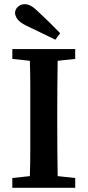

<svg xmlns="http://www.w3.org/2000/svg" viewBox="-20 -899 419 919"><path d="M268 -740 245 -709Q211 -726 176 -742.5Q141 -759 106 -776Q74 -792 63 -808Q52 -824 52 -837Q52 -854 65.5 -866.5Q79 -879 98 -879Q113 -879 128.5 -870.5Q144 -862 166 -840Q192 -816 217.5 -791Q243 -766 268 -740ZM39 -617V-664H340V-617L256 -608Q255 -545 254.5 -481.5Q254 -418 254 -353V-310Q254 -247 254.5 -183.5Q255 -120 256 -56L340 -47V0H39V-47L123 -56Q125 -118 125 -182Q125 -246 125 -310V-353Q125 -416 125 -480Q125 -544 123 -608Z"/></svg>

Font: Source Serif 4 Semibold
Style: Regular
Weight: 600
Designer: Frank Grießhammer
Foundry: Adobe
Version: Version 4.005;hotconv 1.1.0;makeotfexe 2.6.0